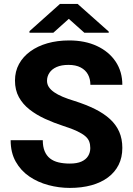

<svg xmlns="http://www.w3.org/2000/svg" viewBox="-20 -921 661 951"><path d="M427.2 -187.5Q427.2 -205.6 421.9 -220Q416.5 -234.4 402.3 -246.6Q388.2 -258.8 362.3 -271.2Q336.4 -283.7 294.4 -296.9Q246.6 -312.5 203.4 -332.3Q160.2 -352.1 126.5 -378.4Q92.8 -404.8 73.5 -439.9Q54.2 -475.1 54.2 -522Q54.2 -567.4 74.2 -604Q94.2 -640.6 130.4 -666.7Q166.5 -692.9 215.3 -706.8Q264.2 -720.7 322.8 -720.7Q400.9 -720.7 460.2 -693.1Q519.5 -665.5 552.7 -616Q585.9 -566.4 585.9 -501H427.7Q427.7 -529.8 415.8 -552Q403.8 -574.2 379.6 -586.9Q355.5 -599.6 319.3 -599.6Q284.2 -599.6 260.5 -589.1Q236.8 -578.6 224.9 -560.5Q212.9 -542.5 212.9 -521Q212.9 -503.9 221.9 -490Q231 -476.1 248.3 -464.1Q265.6 -452.1 291 -441.4Q316.4 -430.7 349.1 -420.9Q406.2 -402.8 450.4 -380.9Q494.6 -358.9 524.9 -331.1Q555.2 -303.2 570.6 -268.1Q585.9 -232.9 585.9 -188.5Q585.9 -141.1 567.6 -104.5Q549.3 -67.9 514.9 -42.2Q480.5 -16.6 432.6 -3.4Q384.8 9.8 325.7 9.8Q272 9.8 219.7 -4.2Q167.5 -18.1 125.2 -46.9Q83 -75.7 57.9 -120.4Q32.7 -165 32.7 -226.6H191.9Q191.9 -194.3 201.2 -172.1Q210.4 -149.9 227.8 -136.2Q245.1 -122.6 270 -116.7Q294.9 -110.8 325.7 -110.8Q361.3 -110.8 383.5 -120.8Q405.8 -130.9 416.5 -148.4Q427.2 -166 427.2 -187.5ZM364.7 -901.4 518.6 -764.6V-758.8H397.9L320.8 -827.6L244.1 -758.8H126V-766.6L276.9 -901.4Z"/></svg>

Font: Roboto ExtraBold
Style: Regular
Weight: 800
Designer: Christian Robertson
Foundry: Google
Version: Version 3.009; 2024